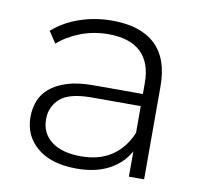

<svg xmlns="http://www.w3.org/2000/svg" viewBox="-65 -597 715 671"><g transform="rotate(10 292.5 -261.5)"><path d="M431 -250H257Q177 -250 145 -221Q113 -192 113 -148Q113 -98 150.5 -69.5Q188 -41 255 -41Q320 -41 364 -70.5Q408 -100 431 -155ZM247 4Q158 4 108 -37.5Q58 -79 58 -146Q58 -176 68 -202.5Q78 -229 101.5 -249Q125 -269 162.5 -281Q200 -293 255 -293H431V-332Q431 -404 392 -441Q353 -478 277 -478Q224 -478 177.5 -460Q131 -442 99 -413L72 -454Q111 -489 166 -508Q221 -527 282 -527Q382 -527 434.5 -478Q487 -429 487 -330V0H433V-90Q409 -46 362 -21Q315 4 247 4Z"/></g></svg>

Font: Montserrat-Alt1 Light
Style: Regular
Weight: 300
Designer: Differentunic
Foundry: Differentunic
Version: Version 7.222